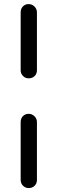

<svg xmlns="http://www.w3.org/2000/svg" viewBox="-20 -745 287 957"><path d="M83 -394.5V-683.6Q83 -701.2 94.2 -712.9Q105.5 -724.6 123 -724.6Q139.6 -724.6 151.9 -712.4Q164.1 -700.2 164.1 -683.6V-394.5Q164.1 -377 152.3 -365.7Q140.6 -354.5 123 -354.5Q106.4 -354.5 94.7 -366.2Q83 -377.9 83 -394.5ZM83 -136.7Q83 -154.3 94.2 -166Q105.5 -177.7 123 -177.7Q139.6 -177.7 151.9 -165.5Q164.1 -153.3 164.1 -136.7V152.3Q164.1 169.9 152.3 181.2Q140.6 192.4 123 192.4Q106.4 192.4 94.7 180.7Q83 168.9 83 152.3Z"/></svg>

Font: jf-openhuninn-2.0
Style: Regular
Weight: 400
Designer: [Kosugi Maru]
Designed by MOTOYA      

[Varela Round]
Joe Prince (Latin component); Avraham Cornfeld (Hebrew component)
Foundry: justfont CO.,LTD.
Version: 2.0